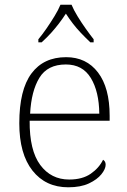

<svg xmlns="http://www.w3.org/2000/svg" viewBox="-20 -786 539 816"><path d="M270 10Q174 10 118 -61Q62 -132 62 -262Q62 -404 113.5 -473.5Q165 -543 261 -543Q347 -543 396.5 -478Q446 -413 446 -294V-273H106Q105 -147 151 -85Q197 -23 274 -23Q330 -23 365.5 -47.5Q401 -72 418 -107Q423 -104 426 -99Q429 -94 429 -86Q429 -68 411 -45.5Q393 -23 358 -6.5Q323 10 270 10ZM402 -303Q401 -397 366 -454.5Q331 -512 260 -512Q182 -512 147.5 -455.5Q113 -399 108 -303ZM143 -619Q159 -638 177 -664Q195 -690 211.5 -717Q228 -744 237 -766H284Q293 -744 309.5 -717Q326 -690 344.5 -664Q363 -638 378 -619V-606H364Q341 -628 323 -647Q305 -666 290 -685.5Q275 -705 260 -728Q245 -705 230 -685.5Q215 -666 198 -647Q181 -628 157 -606H143Z"/></svg>

Font: Noto Serif Thai ExtraLight
Style: Regular
Weight: 250
Version: Version 2.001